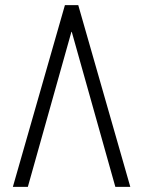

<svg xmlns="http://www.w3.org/2000/svg" viewBox="-20 -731 563 751"><path d="M260.7 -606.4H259.3L88.9 0H30.3L233.9 -710.9H286.1L489.7 0H431.2Z"/></svg>

Font: RobotoCondensed-Light
Style: Light
Weight: 300
Designer: Google
Version: Version 1.200311; 2013